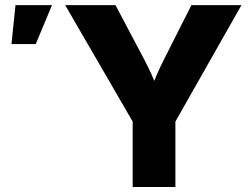

<svg xmlns="http://www.w3.org/2000/svg" viewBox="-20 -748 998 768"><path d="M510.7 0V-261.7L240.7 -727.5H441.9L556.6 -510.7Q572.3 -481 585.7 -451.2Q599.1 -421.4 613.3 -386.7H582Q595.2 -421.4 608.2 -451.4Q621.1 -481.4 636.2 -510.7L745.6 -727.5H945.8L681.6 -261.7V0ZM25.9 -571.8 42 -727.5H188L123 -571.8Z"/></svg>

Font: Inter 24pt ExtraBold
Style: Regular
Weight: 800
Designer: Rasmus Andersson
Foundry: rsms
Version: Version 4.001;git-66647c0bb